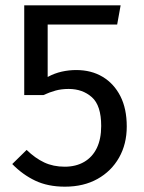

<svg xmlns="http://www.w3.org/2000/svg" viewBox="-20 -689 541 721"><path d="M71 -669H433L420 -597H159V-400Q185 -414 212 -420Q239 -426 266 -426Q323 -426 365.5 -400.5Q408 -375 432 -328Q456 -281 456 -214Q456 -148 427 -97Q398 -46 346 -17Q294 12 224 12Q160 12 112.5 -10.5Q65 -33 26 -73L80 -126Q112 -95 146 -79Q180 -63 223 -63Q265 -63 296 -81Q327 -99 343.5 -133Q360 -167 360 -216Q360 -293 325 -324Q290 -355 238 -355Q211 -355 189 -349Q167 -343 143 -332H71Z"/></svg>

Font: Fira Sans Variable
Style: Regular
Weight: 400
Designer: Carrois Corporate & Edenspiekermann AG
Foundry: Carrois Corporate GbR & Edenspiekermann AG
Version: Version 4.202